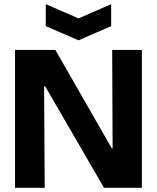

<svg xmlns="http://www.w3.org/2000/svg" viewBox="-20 -899 751 919"><path d="M52 0V-660H245L515 -189H519L517 -660H659V0H478L196 -486H191L194 0ZM199 -879 356 -811 512 -879V-774L356 -706L199 -774Z"/></svg>

Font: Bricolage Grotesque 72pt
Style: Bold
Weight: 700
Designer: Mathieu Triay
Foundry: Atelier Triay
Version: Version 1.001;gftools[0.9.33.dev8+g029e19f]